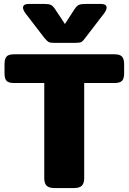

<svg xmlns="http://www.w3.org/2000/svg" viewBox="-20 -956 654 976"><path d="M205 -764 109 -889Q97 -906 97 -917Q97 -936 127 -936H204Q228 -936 238.5 -931Q249 -926 259 -911L310 -834L360 -911Q370 -926 380.5 -931Q391 -936 415 -936H492Q522 -936 522 -917Q522 -906 510 -889L414 -764Q402 -747 393.5 -742.5Q385 -738 360 -738H259Q235 -738 227 -742.5Q219 -747 205 -764ZM205 -50V-534H51Q23 -534 13 -545.5Q3 -557 3 -583V-630Q3 -656 13 -668Q23 -680 51 -680H562Q590 -680 600.5 -668Q611 -656 611 -630V-583Q611 -557 600.5 -545.5Q590 -534 562 -534H408V-50Q408 -24 396 -12Q384 0 355 0H258Q229 0 217 -12Q205 -24 205 -50Z"/></svg>

Font: Mitr SemiBold
Style: Regular
Weight: 600
Designer: Thanarat Vachiruckul
Foundry: Cadson Demak
Version: Version 1.002